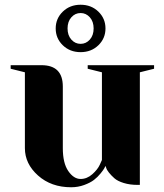

<svg xmlns="http://www.w3.org/2000/svg" viewBox="-20 -775 690 810"><path d="M25 -500H155Q245 -500 245 -410V-150Q245 -87 268 -53.5Q291 -20 320 -20Q347 -20 369.5 -40Q392 -60 401 -80L410 -100V-470L350 -485V-500H630V-485L570 -470V5H560Q528 5 502 -3Q476 -11 462.5 -23Q449 -35 439.5 -47Q430 -59 428 -67L425 -75Q423 -71 420 -65Q417 -59 404.5 -43.5Q392 -28 376.5 -16Q361 -4 335 5.5Q309 15 280 15Q196 15 140.5 -34.5Q85 -84 85 -150V-470L25 -485ZM395 -726Q425 -697 425 -655Q425 -613 395 -584Q365 -555 320 -555Q275 -555 245 -584Q215 -613 215 -655Q215 -697 245 -726Q275 -755 320 -755Q365 -755 395 -726ZM359 -608Q375 -626 375 -655Q375 -684 359 -702Q343 -720 320 -720Q297 -720 281 -702Q265 -684 265 -655Q265 -626 281 -608Q297 -590 320 -590Q343 -590 359 -608Z"/></svg>

Font: Yeseva One
Style: Regular
Weight: 400
Designer: Jovanny Lemonad
Foundry: Jovanny Lemonad
Version: Version 2.000